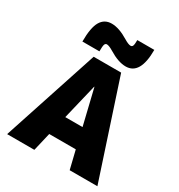

<svg xmlns="http://www.w3.org/2000/svg" viewBox="-223 -1126 1182 1271"><g transform="rotate(30 368.0 -490.0)"><path d="M388 -935Q421 -915 438 -915Q449 -915 453.5 -926Q458 -937 458 -970H588Q588 -780 478 -780Q421 -780 348 -825Q315 -845 298 -845Q287 -845 282.5 -832.5Q278 -820 278 -780H148Q148 -887 175.5 -933.5Q203 -980 258 -980Q315 -980 388 -935ZM300 -290H432L367 -560H365ZM264 -140 231 0H23L263 -730H473L713 0H501L467 -140Z"/></g></svg>

Font: Mplus 1p Black
Style: Regular
Weight: 900
Version: Version 1.061